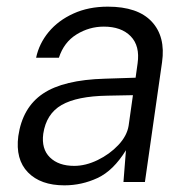

<svg xmlns="http://www.w3.org/2000/svg" viewBox="-20 -547 564 577"><path d="M173.5 10Q102 10 64 -29Q26 -68 35 -138Q47.5 -224 109 -265.5Q170.5 -307 295 -310.5L387.5 -313.5L393.5 -356.5Q401 -409 372.8 -438Q344.5 -467 292 -467Q248 -467 210 -443.5Q172 -420 157 -373.5H88.5Q97.5 -416 126.2 -450.8Q155 -485.5 200.5 -506.2Q246 -527 304 -527Q394 -527 436 -482Q478 -437 467 -360L415.5 0H351L358.5 -95.5Q320.5 -34 273 -12Q225.5 10 173.5 10ZM203 -48.5Q237.5 -48.5 273.5 -66Q309.5 -83.5 335.5 -111Q361.5 -138.5 366.5 -169L379.5 -261L303 -259.5Q211.5 -258 165.2 -231.5Q119 -205 110 -145Q104 -99.5 130 -74Q156 -48.5 203 -48.5Z"/></svg>

Font: Public Sans Light
Style: Italic
Weight: 300
Italic angle: -8°
Designer: The Public Sans project authors (U.S. Web Design System). Libre Franklin designed by Pablo Impallari and Rodrigo Fuenzal
Version: Version 1.007; ttfautohint (v1.8.1) -l 8 -r 50 -G 200 -x 14 